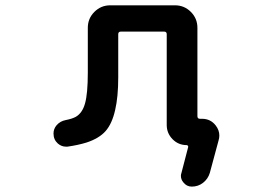

<svg xmlns="http://www.w3.org/2000/svg" viewBox="-20 -567 1040 727"><path d="M706.1 139.6Q686.5 139.6 673.8 123Q665 112.3 665 98.6Q665 93.8 667 87.9L692.4 -9.8Q693.4 -12.7 691.4 -15.1Q689.5 -17.6 686.5 -17.6Q655.3 -17.6 633.3 -40Q611.3 -62.5 611.3 -93.8V-437.5Q611.3 -447.3 601.6 -447.3H437.5Q427.7 -447.3 427.7 -437.5V-274.4Q427.7 -200.2 416 -150.4Q404.3 -98.6 379.9 -70.8Q355.5 -43 307.6 -27.3Q276.4 -17.6 235.4 -11.7Q232.4 -11.7 229.5 -11.7Q212.9 -11.7 199.2 -23.4Q182.6 -38.1 182.6 -61.5Q182.6 -79.1 194.3 -92.8Q208 -108.4 228.5 -112.3Q253.9 -117.2 267.6 -125Q292 -139.6 301.8 -174.8Q312.5 -211.9 312.5 -292V-461.9Q312.5 -497.1 337.4 -522Q362.3 -546.9 397.5 -546.9H642.6Q677.7 -546.9 702.6 -522Q727.5 -497.1 727.5 -461.9V-127Q727.5 -117.2 737.3 -117.2H745.1Q777.3 -117.2 796.9 -91.8Q810.5 -74.2 810.5 -53.7Q810.5 -44.9 807.6 -35.2L774.4 87.9Q767.6 110.4 749 125Q730.5 139.6 706.1 139.6Z"/></svg>

Font: Rounded-X Mgen+ 1m medium
Style: Regular
Weight: 500
Designer: [Source Han Sans]
Ryoko NISHIZUKA  (kana & ideographs); Paul D. Hunt (Latin, Greek & Cyrillic); Wenlong ZHANG  (bopomofo
Version: Version 1.059.20150602